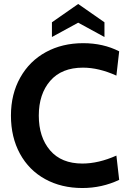

<svg xmlns="http://www.w3.org/2000/svg" viewBox="-20 -931 649 965"><path d="M373 -817 241 -745V-819L373 -911L505 -819V-745ZM394 14Q288.5 14 207 -30.8Q125.5 -75.5 80.2 -158.5Q35 -241.5 35 -350Q35 -458 81.8 -541.2Q128.5 -624.5 210.8 -669.2Q293 -714 398 -714Q499 -714 579 -673L565 -551Q476.5 -591 397 -591Q290 -591 232.5 -524.8Q175 -458.5 175 -350Q175 -241.5 231.8 -175.2Q288.5 -109 394 -109Q475 -109 565 -149L579 -27Q492 14 394 14Z"/></svg>

Font: Cabin
Style: Bold
Weight: 700
Designer: Pablo Impallari
Foundry: Pablo Impallari. http://www.impallari.com Igino Marini. http://www.ikern.com
Version: Version 3.001;hotconv 1.0.109;makeotfexe 2.5.65596